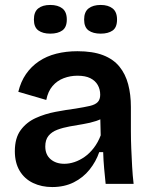

<svg xmlns="http://www.w3.org/2000/svg" viewBox="-20 -743 612 776"><path d="M191 13Q148 13 113.5 -3.5Q79 -20 59.5 -52.5Q40 -85 40 -132Q40 -185 63.5 -217Q87 -249 124.5 -266Q162 -283 204.5 -291Q247 -299 285 -304Q322 -310 343.5 -315Q365 -320 375 -330.5Q385 -341 385 -360Q385 -382 375 -399.5Q365 -417 345 -427Q325 -437 293 -437Q264 -437 237.5 -427Q211 -417 192.5 -395.5Q174 -374 167 -339L54 -372Q64 -413 85 -443.5Q106 -474 137 -495Q168 -516 207.5 -526Q247 -536 293 -536Q355 -536 396.5 -520Q438 -504 462.5 -474Q487 -444 498 -402.5Q509 -361 509 -311V-214Q509 -180 510.5 -143.5Q512 -107 514 -70.5Q516 -34 520 0H407Q404 -29 401 -61.5Q398 -94 397 -128H381Q368 -90 342 -57.5Q316 -25 278 -6Q240 13 191 13ZM240 -81Q260 -81 281 -88Q302 -95 322 -109Q342 -123 359 -145Q376 -167 387 -196L385 -280L410 -276Q393 -262 368.5 -254Q344 -246 316.5 -241.5Q289 -237 261.5 -232Q234 -227 211.5 -218.5Q189 -210 176 -194Q163 -178 163 -151Q163 -118 184.5 -99.5Q206 -81 240 -81ZM387 -607Q356 -607 338 -620Q320 -633 320 -664Q320 -695 338 -709Q356 -723 387 -723Q417 -723 435 -709Q453 -695 453 -664Q453 -632 435 -619.5Q417 -607 387 -607ZM183 -607Q153 -607 135 -620Q117 -633 117 -664Q117 -695 134.5 -709Q152 -723 183 -723Q214 -723 232 -709Q250 -695 250 -664Q250 -633 232 -620Q214 -607 183 -607Z"/></svg>

Font: Bricolage Grotesque 48pt Condensed ExtraBold SemiBold
Style: Regular
Weight: 600
Version: Version 1.000;gftools[0.9.30]